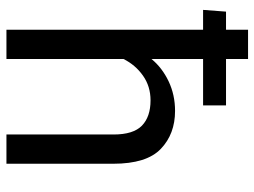

<svg xmlns="http://www.w3.org/2000/svg" viewBox="-117 -673 790 596"><g transform="rotate(90 278.0 -375.0)"><path d="M72.3 0V-750H163.1V-450.2Q190.4 -483.4 232.4 -503.4Q274.4 -523.4 324.2 -523.4Q396 -523.4 442.1 -479.2Q488.3 -435.1 488.3 -331.5V0H397.5V-332.5Q397.5 -394 369.9 -420.7Q342.3 -447.3 291.5 -447.3Q248 -447.3 214.8 -423.8Q181.6 -400.4 163.1 -363.3V0ZM148.4 -610.4H10.7L16.1 -681.6H168H307.1V-610.4Z"/></g></svg>

Font: RobotoFlex
Style: Regular
Weight: 400
Designer: Berlow after Robertson
Foundry: Google
Version: Version 2.136